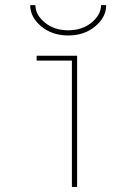

<svg xmlns="http://www.w3.org/2000/svg" viewBox="-20 -740 540 760"><path d="M379.9 -719.7H400.4Q400.4 -671.9 356.9 -635.7Q313.5 -599.6 250 -599.6Q186.5 -599.6 143.1 -635.7Q99.6 -671.9 99.6 -719.7H120.1Q120.1 -681.6 157.2 -650.9Q194.3 -620.1 250 -620.1Q305.7 -620.1 342.8 -650.9Q379.9 -681.6 379.9 -719.7ZM264.6 0V-500H125V-519.5H285.2V0Z"/></svg>

Font: Mgen+ 1mn thin
Style: Regular
Weight: 100
Designer: [Source Han Sans]
Ryoko NISHIZUKA  (kana & ideographs); Paul D. Hunt (Latin, Greek & Cyrillic); Wenlong ZHANG  (bopomofo
Version: Version 1.059.20150602